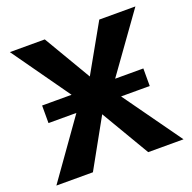

<svg xmlns="http://www.w3.org/2000/svg" viewBox="-118 -776 894 894"><g transform="rotate(-20 328.5 -329.0)"><path d="M13 0 251 -335 22 -658H195L333 -424L465 -658H644L408 -329L643 0H468L327 -239L194 0ZM78 -286V-373H301V-286ZM358 -287V-374H580V-287Z"/></g></svg>

Font: Ysabeau ExtraBold
Style: Regular
Weight: 800
Designer: Christian Thalmann (Catharsis Fonts)
Version: Version 2.002